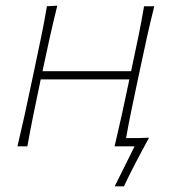

<svg xmlns="http://www.w3.org/2000/svg" viewBox="-20 -516 610 677"><path d="M41.5 0Q55 -56.5 66.5 -108.8Q78 -161 90.5 -221L101 -270.5Q114 -332 125 -385Q136 -438 145.5 -494L182 -496Q168 -439.5 156 -385.8Q144 -332 131 -270.5L130 -265H442.5L443.5 -270.5Q456.5 -332 467.5 -385Q478.5 -438 488 -494H524Q510 -438 498.2 -385Q486.5 -332 473.5 -270.5L463 -221Q452 -169 442.5 -123Q433 -77 424.5 -29Q444.5 -29 466.5 -29.2Q488.5 -29.5 505.5 -30.5Q493 -7.5 481.5 14Q470 35.5 458.5 57.5Q447.5 78.5 437.2 99.2Q427 120 417 141H384.5L454.5 0H384Q397.5 -56.5 409 -108.8Q420.5 -161 433 -221L436 -236H123.5L120.5 -221Q108 -161 97.2 -108.8Q86.5 -56.5 76.5 0Z"/></svg>

Font: Commissioner Flair Thin
Style: Italic
Weight: 100
Italic angle: -12°
Designer: Kostas Bartsokas
Foundry: Kostas Bartsokas
Version: Version 1.000; ttfautohint (v1.8.3)